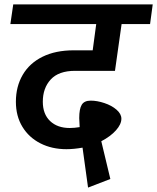

<svg xmlns="http://www.w3.org/2000/svg" viewBox="-20 -711 712 870"><path d="M174 -250Q174 -194 207 -162.5Q240 -131 296 -131Q317 -131 341 -135Q339 -165 339 -176Q339 -218 350.5 -236.5Q362 -255 391 -255Q420 -255 453 -244Q486 -233 508 -214Q530 -195 530 -173Q530 -148 505.5 -120.5Q481 -93 439 -71L480 100L379 139L354 -42Q314 -35 281 -35Q215 -35 163 -61.5Q111 -88 81.5 -136.5Q52 -185 52 -250Q52 -319 83 -372Q114 -425 173 -454Q232 -483 314 -483H400L416 -602H27L40 -691H672L660 -602H531L501 -390H320Q246 -390 210 -351Q174 -312 174 -250Z"/></svg>

Font: FiraGO Medium
Style: Italic
Weight: 500
Italic angle: -8°
Designer: bBox Type GmbH
Foundry: bBox Type GmbH
Version: Version 1.001